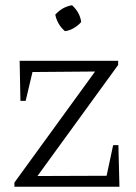

<svg xmlns="http://www.w3.org/2000/svg" viewBox="-20 -713 521 733"><path d="M35 0V-16L343 -440L104 -438L78 -328H58L55 -481H431V-465L123 -41L387 -42L412 -159H432L436 0ZM255 -693Q285 -666 290 -629Q279 -616 262 -606Q245 -596 228 -594Q199 -619 191 -657Q218 -687 255 -693Z"/></svg>

Font: Piazzolla Light
Style: Regular
Weight: 300
Designer: Juan Pablo del Peral
Foundry: Huerta Tipografica
Version: Version 1.330